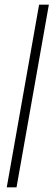

<svg xmlns="http://www.w3.org/2000/svg" viewBox="-20 -805 230 825"><path d="M9 0H51L190 -785H148Z"/></svg>

Font: Anybody UltraCondensed Thin ExtraLight
Style: Italic
Weight: 250
Italic angle: -10°
Version: Version 1.111